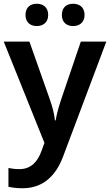

<svg xmlns="http://www.w3.org/2000/svg" viewBox="-20 -764 587 1024"><path d="M116 -684C116 -644 143 -625 176 -625C209 -625 237 -644 237 -684C237 -726 209 -744 176 -744C143 -744 116 -726 116 -684ZM310 -684C310 -644 336 -625 370 -625C403 -625 431 -644 431 -684C431 -726 403 -744 370 -744C336 -744 310 -726 310 -684ZM0 -542 217 -2 201 42C181 97 146 138 84 138C61 138 39 135 25 132V232C43 236 67 240 100 240C204 240 275 180 316 72L547 -542H411L307 -236C294 -197 282 -156 277 -122H273C269 -160 259 -197 245 -236L137 -542Z"/></svg>

Font: Noto Sans Gunjala Gondi Semibold
Style: Regular
Weight: 400
Designer: Ek Type
Foundry: Ek Type
Version: Version 1.004